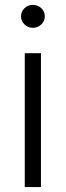

<svg xmlns="http://www.w3.org/2000/svg" viewBox="-20 -756 266 776"><path d="M80.1 0V-541H145.5V0ZM112.8 -643.6Q93.3 -643.6 79.1 -657.2Q64.9 -670.9 64.9 -689.9Q64.9 -709.5 79.1 -722.9Q93.3 -736.3 112.8 -736.3Q132.8 -736.3 147 -722.9Q161.1 -709.5 161.1 -689.9Q161.1 -670.9 147 -657.2Q132.8 -643.6 112.8 -643.6Z"/></svg>

Font: Inter 17pt Light
Style: Regular
Weight: 300
Version: Version 4.001;git-66647c0bb